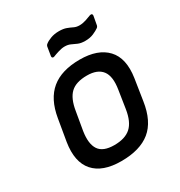

<svg xmlns="http://www.w3.org/2000/svg" viewBox="-162 -780 850 905"><g transform="rotate(-30 263.5 -327.0)"><path d="M238 12Q136 12 89.5 -41Q43 -94 59 -195L79 -313Q95 -409 151 -455Q207 -501 306 -501Q404 -501 452.5 -449.5Q501 -398 486 -297L468 -181Q453 -80 396.5 -34Q340 12 238 12ZM247 -70Q306 -70 337 -98Q368 -126 378 -190L393 -287Q404 -355 379.5 -387Q355 -419 298 -419Q238 -419 208.5 -391Q179 -363 169 -300L152 -201Q142 -136 164 -103Q186 -70 247 -70ZM374 -564Q350 -564 334.5 -571Q319 -578 306 -584Q293 -590 275 -590Q260 -590 240.5 -584Q221 -578 209 -573Q203 -571 199.5 -574Q196 -577 197 -583L204 -626Q205 -637 212 -642Q223 -651 243 -658.5Q263 -666 288 -666Q312 -666 328 -660Q344 -654 357 -647.5Q370 -641 387 -641Q404 -641 422.5 -647Q441 -653 453 -658Q460 -660 463.5 -657Q467 -654 466 -648L458 -604Q457 -594 450 -589Q439 -581 419.5 -572.5Q400 -564 374 -564Z"/></g></svg>

Font: Sofia Sans Medium
Style: Italic
Weight: 500
Italic angle: -9°
Version: Version 4.101